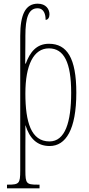

<svg xmlns="http://www.w3.org/2000/svg" viewBox="-20 -784 483 1044"><path d="M18 240H195V220H184C124 220 118 214 118 144V14C118 -34 119 -77 118 -102H119C140 -35 179 10 250 10C338 10 395 -80 395 -280C395 -469 344 -546 246 -546C178 -546 143 -500 120 -438H117C117 -479 118 -521 118 -563V-589C118 -687 135 -739 184 -739C220 -739 228 -704 228 -676C241 -676 249 -689 249 -706C249 -734 230 -764 185 -764C118 -764 90 -704 90 -589V144C90 214 84 220 23 220H18ZM249 -15C149 -15 118 -120 118 -276C118 -431 163 -521 246 -521C328 -521 367 -444 367 -280C367 -119 334 -15 249 -15Z"/></svg>

Font: Noto Serif ExtraCondensed Thin
Style: Regular
Weight: 100
Width: 2
Designer: Monotype Design Team
Foundry: Monotype Imaging Inc.
Version: Version 2.013